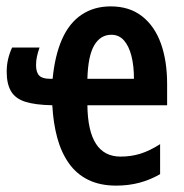

<svg xmlns="http://www.w3.org/2000/svg" viewBox="-20 -572 578 602"><path d="M327 -552Q386 -552 425.5 -521Q465 -490 484.5 -435.5Q504 -381 504 -309V-242H254Q255 -161 281 -121Q307 -81 358 -81Q391 -81 420 -90Q449 -99 482 -120V-26Q451 -8 417 1Q383 10 344 10Q294 10 257 -8Q220 -26 196 -60Q172 -94 159.5 -140Q147 -186 144 -242Q90 -243 59 -253Q28 -263 14.5 -286Q1 -309 1 -347Q1 -368 5.5 -387Q10 -406 18 -423H104Q99 -409 96 -395.5Q93 -382 93 -368Q93 -345 103 -335Q113 -325 136 -325H145Q152 -398 174.5 -449Q197 -500 236 -526Q275 -552 327 -552ZM329 -463Q295 -463 275.5 -430Q256 -397 254 -325H400Q400 -366 392 -397Q384 -428 368.5 -445.5Q353 -463 329 -463Z"/></svg>

Font: Noto Sans Display ExtraCondensed SemiBold
Style: Regular
Weight: 600
Width: 2
Designer: Monotype Design Team
Foundry: Monotype Imaging Inc.
Version: Version 2.003